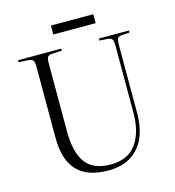

<svg xmlns="http://www.w3.org/2000/svg" viewBox="-127 -979 999 1099"><g transform="rotate(-15 373.0 -429.5)"><path d="M382 14Q258 14 196.5 -49.5Q135 -113 135 -248V-668Q135 -693 128.5 -703Q122 -713 102 -715L43 -718V-730H299V-718L238 -715Q221 -714 214.5 -704.5Q208 -695 208 -666V-263Q208 -141 253 -78.5Q298 -16 403 -16Q503 -16 553 -84Q603 -152 603 -268V-668Q603 -693 596.5 -703Q590 -713 571 -715L522 -718V-730H700V-718L653 -715Q634 -713 628.5 -703Q623 -693 623 -666V-263Q623 -127 558 -56.5Q493 14 382 14ZM276 -820V-873H527V-820Z"/></g></svg>

Font: Literata 72pt Light
Style: Regular
Weight: 300
Designer: Latin by Veronika Burian and Jose Scaglione. Greek by Irene Vlachou. Cyrillic by Vera Evstafieva.
Foundry: TypeTogether
Version: Version 3.002